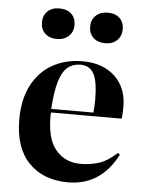

<svg xmlns="http://www.w3.org/2000/svg" viewBox="-54 -800 644 857"><g transform="rotate(5 268.0 -371.0)"><path d="M283 14Q172 14 107 -53Q42 -120 42 -247Q42 -338 75.5 -401.5Q109 -465 167.5 -497.5Q226 -530 301 -530Q392 -530 446 -479.5Q500 -429 500 -344Q500 -330 499.5 -317Q499 -304 497 -290H180Q176 -178 218 -125.5Q260 -73 332 -73Q374 -73 412.5 -85Q451 -97 494 -136L503 -129Q429 14 283 14ZM180 -306H369Q370 -318 371 -332Q372 -346 372 -361Q372 -446 353 -480Q334 -514 293 -514Q260 -514 236.5 -495Q213 -476 199 -431Q185 -386 180 -306ZM394 -619Q361 -619 341 -637.5Q321 -656 321 -688Q321 -718 341 -737Q361 -756 394 -756Q428 -756 447.5 -737.5Q467 -719 467 -688Q467 -657 447 -638Q427 -619 394 -619ZM177 -619Q145 -619 125 -637.5Q105 -656 105 -688Q105 -718 124.5 -737Q144 -756 177 -756Q212 -756 231.5 -737.5Q251 -719 251 -688Q251 -657 230.5 -638Q210 -619 177 -619Z"/></g></svg>

Font: Literata 72pt SemiBold
Style: Regular
Weight: 600
Designer: Latin by Veronika Burian and Jose Scaglione. Greek by Irene Vlachou. Cyrillic by Vera Evstafieva.
Foundry: TypeTogether
Version: Version 3.002